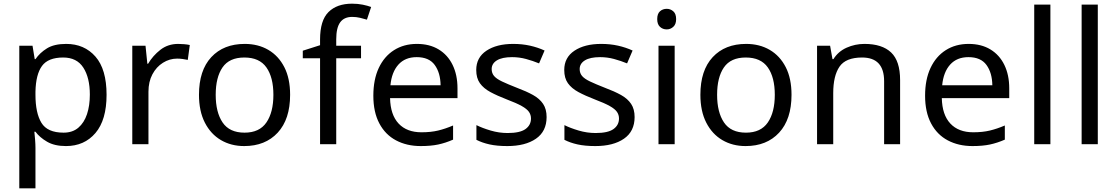

<svg xmlns="http://www.w3.org/2000/svg" viewBox="-20 -785 6080 1045"><path d="M340 -546Q439 -546 499.5 -477Q560 -408 560 -269Q560 -132 499.5 -61Q439 10 339 10Q277 10 236.5 -13.5Q196 -37 173 -68H167Q169 -51 171 -25Q173 1 173 20V240H85V-536H157L169 -463H173Q197 -498 236 -522Q275 -546 340 -546ZM324 -472Q242 -472 208.5 -426Q175 -380 173 -286V-269Q173 -170 205.5 -116.5Q238 -63 326 -63Q375 -63 406.5 -90Q438 -117 453.5 -163.5Q469 -210 469 -270Q469 -362 433.5 -417Q398 -472 324 -472Z M950 -546Q965 -546 982.5 -544.5Q1000 -543 1013 -540L1002 -459Q989 -462 973.5 -464Q958 -466 944 -466Q903 -466 867 -443.5Q831 -421 809.5 -380.5Q788 -340 788 -286V0H700V-536H772L782 -438H786Q812 -482 853 -514Q894 -546 950 -546Z M1559 -269Q1559 -136 1491.5 -63Q1424 10 1309 10Q1238 10 1182.5 -22.5Q1127 -55 1095 -117.5Q1063 -180 1063 -269Q1063 -402 1130 -474Q1197 -546 1312 -546Q1385 -546 1440.5 -513.5Q1496 -481 1527.5 -419.5Q1559 -358 1559 -269ZM1154 -269Q1154 -174 1191.5 -118.5Q1229 -63 1311 -63Q1392 -63 1430 -118.5Q1468 -174 1468 -269Q1468 -364 1430 -418Q1392 -472 1310 -472Q1228 -472 1191 -418Q1154 -364 1154 -269Z M1945 -468H1810V0H1722V-468H1628V-509L1722 -539V-570Q1722 -674 1768 -719.5Q1814 -765 1896 -765Q1928 -765 1954.5 -759.5Q1981 -754 2000 -747L1977 -678Q1961 -683 1940 -688Q1919 -693 1897 -693Q1853 -693 1831.5 -663.5Q1810 -634 1810 -571V-536H1945Z M2249 -546Q2318 -546 2367.5 -516Q2417 -486 2443.5 -431.5Q2470 -377 2470 -304V-251H2103Q2105 -160 2149.5 -112.5Q2194 -65 2274 -65Q2325 -65 2364.5 -74.5Q2404 -84 2446 -102V-25Q2405 -7 2365 1.5Q2325 10 2270 10Q2194 10 2135.5 -21Q2077 -52 2044.5 -113.5Q2012 -175 2012 -264Q2012 -352 2041.5 -415Q2071 -478 2124.5 -512Q2178 -546 2249 -546ZM2248 -474Q2185 -474 2148.5 -433.5Q2112 -393 2105 -321H2378Q2377 -389 2346 -431.5Q2315 -474 2248 -474Z M2955 -148Q2955 -70 2897 -30Q2839 10 2741 10Q2685 10 2644.5 1Q2604 -8 2573 -24V-104Q2605 -88 2650.5 -74.5Q2696 -61 2743 -61Q2810 -61 2840 -82.5Q2870 -104 2870 -140Q2870 -160 2859 -176Q2848 -192 2819.5 -208Q2791 -224 2738 -244Q2686 -264 2649 -284Q2612 -304 2592 -332Q2572 -360 2572 -404Q2572 -472 2627.5 -509Q2683 -546 2773 -546Q2822 -546 2864.5 -536.5Q2907 -527 2944 -510L2914 -440Q2880 -454 2843 -464Q2806 -474 2767 -474Q2713 -474 2684.5 -456.5Q2656 -439 2656 -409Q2656 -387 2669 -371.5Q2682 -356 2712.5 -341.5Q2743 -327 2794 -307Q2845 -288 2881 -268Q2917 -248 2936 -219.5Q2955 -191 2955 -148Z M3434 -148Q3434 -70 3376 -30Q3318 10 3220 10Q3164 10 3123.5 1Q3083 -8 3052 -24V-104Q3084 -88 3129.5 -74.5Q3175 -61 3222 -61Q3289 -61 3319 -82.5Q3349 -104 3349 -140Q3349 -160 3338 -176Q3327 -192 3298.5 -208Q3270 -224 3217 -244Q3165 -264 3128 -284Q3091 -304 3071 -332Q3051 -360 3051 -404Q3051 -472 3106.5 -509Q3162 -546 3252 -546Q3301 -546 3343.5 -536.5Q3386 -527 3423 -510L3393 -440Q3359 -454 3322 -464Q3285 -474 3246 -474Q3192 -474 3163.5 -456.5Q3135 -439 3135 -409Q3135 -387 3148 -371.5Q3161 -356 3191.5 -341.5Q3222 -327 3273 -307Q3324 -288 3360 -268Q3396 -248 3415 -219.5Q3434 -191 3434 -148Z M3609 -737Q3629 -737 3644.5 -723.5Q3660 -710 3660 -681Q3660 -653 3644.5 -639Q3629 -625 3609 -625Q3587 -625 3572 -639Q3557 -653 3557 -681Q3557 -710 3572 -723.5Q3587 -737 3609 -737ZM3652 -536V0H3564V-536Z M4288 -269Q4288 -136 4220.5 -63Q4153 10 4038 10Q3967 10 3911.5 -22.5Q3856 -55 3824 -117.5Q3792 -180 3792 -269Q3792 -402 3859 -474Q3926 -546 4041 -546Q4114 -546 4169.5 -513.5Q4225 -481 4256.5 -419.5Q4288 -358 4288 -269ZM3883 -269Q3883 -174 3920.5 -118.5Q3958 -63 4040 -63Q4121 -63 4159 -118.5Q4197 -174 4197 -269Q4197 -364 4159 -418Q4121 -472 4039 -472Q3957 -472 3920 -418Q3883 -364 3883 -269Z M4685 -546Q4781 -546 4830 -499.5Q4879 -453 4879 -349V0H4792V-343Q4792 -472 4672 -472Q4583 -472 4549 -422Q4515 -372 4515 -278V0H4427V-536H4498L4511 -463H4516Q4542 -505 4588 -525.5Q4634 -546 4685 -546Z M5252 -546Q5321 -546 5370.5 -516Q5420 -486 5446.5 -431.5Q5473 -377 5473 -304V-251H5106Q5108 -160 5152.5 -112.5Q5197 -65 5277 -65Q5328 -65 5367.5 -74.5Q5407 -84 5449 -102V-25Q5408 -7 5368 1.5Q5328 10 5273 10Q5197 10 5138.5 -21Q5080 -52 5047.5 -113.5Q5015 -175 5015 -264Q5015 -352 5044.5 -415Q5074 -478 5127.5 -512Q5181 -546 5252 -546ZM5251 -474Q5188 -474 5151.5 -433.5Q5115 -393 5108 -321H5381Q5380 -389 5349 -431.5Q5318 -474 5251 -474Z M5697 0H5609V-760H5697Z M5955 0H5867V-760H5955Z"/></svg>

Font: Noto Sans Medefaidrin
Style: Regular
Weight: 400
Designer: Dalton Maag Ltd
Foundry: Dalton Maag Ltd
Version: Version 1.002; ttfautohint (v1.8.4.7-5d5b)